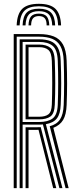

<svg xmlns="http://www.w3.org/2000/svg" viewBox="-20 -977 402 997"><path d="M182 -957.2Q241.2 -957.2 268 -931.1Q294.8 -905 297.2 -845H282Q279.8 -898.2 256.5 -921.4Q233.2 -944.5 182 -944.5Q130.5 -944.5 107.1 -921.4Q83.8 -898.2 81.8 -845H66.5Q68.8 -905 95.6 -931.1Q122.5 -957.2 182 -957.2ZM182 -931.8Q225.2 -931.8 245 -911.6Q264.8 -891.5 266.5 -845H251.2Q249.8 -884.5 233.6 -901.8Q217.5 -919 182 -919Q146.2 -919 130.1 -901.8Q114 -884.5 112.5 -845H97.2Q99 -891.5 118.6 -911.6Q138.2 -931.8 182 -931.8ZM182 -906.2Q209.8 -906.2 222.2 -892.1Q234.8 -878 236 -845H222.2Q222.2 -871 212.4 -882.2Q202.5 -893.5 182 -893.5Q161.5 -893.5 151.6 -882.2Q141.8 -871 141.5 -845H128Q129 -878 141.5 -892.1Q154 -906.2 182 -906.2ZM51.2 0V-800H183.5Q228 -800 259.1 -787.9Q290.2 -775.8 307.1 -745.9Q324 -716 326 -662.5Q328.5 -595.8 328.4 -540.9Q328.2 -486 326 -431.5Q324.2 -382 307.9 -354.4Q291.5 -326.8 257 -313.2L336.5 0H320.5L238.2 -321.5Q274.8 -331 291.8 -357Q308.8 -383 310.8 -432Q312.8 -485.5 312.9 -541.8Q313 -598 310.8 -662Q309 -710.2 293.9 -737.2Q278.8 -764.2 251.1 -775.4Q223.5 -786.5 183.5 -786.5H66.8V0ZM112.8 0V-316.2H167.8Q174.2 -316.2 180.2 -316.4Q186.2 -316.5 191.5 -316.8L272.2 0H256.2L180 -303Q177.2 -302.8 174.2 -302.8Q171.2 -302.8 168.2 -302.8H128.2V0ZM82 0V-772.8H183.5Q218.8 -772.8 243 -763.1Q267.2 -753.5 280.5 -729.1Q293.8 -704.8 295.2 -661.2Q297.8 -599.8 297.8 -542.8Q297.8 -485.8 295.2 -432.8Q293.5 -385.8 275.5 -362.4Q257.5 -339 218.2 -332.2L304.2 0H288.5L202.8 -330.8Q198 -330.5 193 -330.2Q188 -330 183 -330H97.5V0ZM97.5 -343.5H183Q229 -343.5 253.4 -362Q277.8 -380.5 280 -433Q282 -486.2 282.1 -542.4Q282.2 -598.5 280 -661Q277.8 -719.2 253.1 -739.2Q228.5 -759.2 183.5 -759.2H97.5ZM112.8 -357.2V-745.5H183.5Q221 -745.5 241.9 -728.6Q262.8 -711.8 264.5 -660.5Q266.8 -601 266.9 -544.4Q267 -487.8 264.5 -433.8Q262.8 -387.2 241.9 -372.2Q221 -357.2 183 -357.2ZM128.2 -370.8H183Q214.8 -370.8 231.2 -383.2Q247.8 -395.8 249.2 -434.2Q251.2 -491 251.2 -546.2Q251.2 -601.5 249.2 -659.8Q247.8 -703.2 231.2 -717.6Q214.8 -732 183.5 -732H128.2Z"/></svg>

Font: Big Shoulders Inline Display Thin Medium
Style: Regular
Weight: 500
Version: Version 2.002